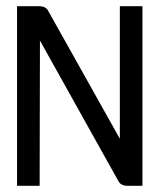

<svg xmlns="http://www.w3.org/2000/svg" viewBox="-20 -600 520 620"><path d="M35 0H108L109 -469L363 -14C368 -5 378 0 391 0H440V-580H367V-152L135 -566C130 -575 120 -580 107 -580H35Z"/></svg>

Font: Charger Sport
Style: Df
Weight: 400
Designer: Jasper
Foundry: Cannot Into Space Fonts
Version: Version 1.1